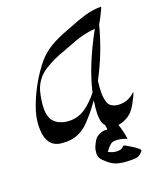

<svg xmlns="http://www.w3.org/2000/svg" viewBox="-133 -618 748 886"><g transform="rotate(-20 241.0 -174.5)"><path d="M155.8 -85.4Q199.7 -85.4 235.4 -111.8Q268.1 -135.7 296.4 -171.9Q323.7 -293 406.2 -443.4L406.7 -444.3Q346.7 -440.9 270.5 -409.2Q254.9 -402.8 238.8 -397Q187 -379.9 140.6 -351.6Q80.6 -314 67.9 -245.6Q59.6 -207.5 59.6 -175.3Q59.6 -146.5 72.3 -123Q87.4 -101.1 114.3 -92.3Q135.3 -85.4 155.8 -85.4ZM299.3 -11.2Q288.6 -22.9 285.6 -40Q283.2 -56.6 283.2 -73.7Q283.2 -93.3 289.6 -136.2L277.8 -120.6Q277.3 -119.1 276.4 -118.2Q252 -84.5 218.8 -49.8Q170.9 0.5 108.4 0.5L86.4 -0.5Q9.8 -4.9 9.8 -103.5Q9.8 -156.7 32.7 -213.4Q68.8 -307.1 131.3 -385.3Q161.1 -420.4 198.5 -442.1Q235.8 -463.9 278.8 -479.5L304.7 -489.3Q344.2 -505.9 385 -518.3Q425.8 -530.8 469.2 -530.8Q469.2 -526.4 452.6 -493.2Q440.4 -468.8 432.6 -457Q399.9 -329.6 338.4 -214.4Q334 -185.1 334 -155.8Q334 -133.3 340.8 -109.9Q347.7 -86.4 379.4 -79.1Q389.2 -77.6 398.4 -77.6Q439.5 -77.6 471.2 -107.9Q472.2 -108.9 472.7 -108.9Q473.6 -108.9 473.6 -108.4Q473.6 -103.5 471.7 -101.6Q465.3 -85.4 456.1 -69.8Q443.8 -43.9 425.3 -23.4Q406.2 -4.9 378.4 4.9Q367.7 8.3 357.4 9.3Q360.8 20.5 363.3 26.9Q371.1 54.7 375.5 83.5L373 83Q342.8 72.3 324.7 72.3Q323.2 72.3 313.2 72.8Q303.2 73.2 293.5 81.3Q283.7 89.4 277.3 99.1L269 109.4Q276.9 114.7 291 118.7Q300.8 121.6 311 121.6Q315.9 121.6 325.7 120.4Q335.4 119.1 346.2 106.9H346.7Q352.5 106.9 385 127.7Q417.5 148.4 417.5 156.2L417 157.7Q403.3 175.3 388.7 179.7Q378.9 182.1 362.8 182.1Q318.4 182.1 293 174.8Q270 168.5 249 150.4Q245.6 146.5 241.5 143.3Q237.3 140.1 233.4 136.2Q216.8 120.6 216.8 100.6Q216.8 96.7 218.8 82.5Q220.7 68.4 236.3 41.5Q243.2 29.3 255.4 22Q273.9 11.2 290.5 11.2Q295.9 11.2 300.8 12.2Q302.2 12.2 302.2 8.8Q302.2 7.3 301.8 2.4Q300.8 -2 299.3 -11.2Z"/></g></svg>

Font: Terrible Cursive
Style: Regular
Weight: 400
Designer: GGBotNet
Foundry: GGBotNet
Version: 1.00